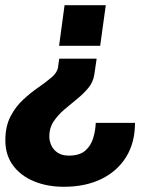

<svg xmlns="http://www.w3.org/2000/svg" viewBox="-20 -531 594 736"><path d="M350.5 -306 341.5 -245Q337 -216 318.5 -193.8Q300 -171.5 275.2 -151.5Q250.5 -131.5 226.2 -110.8Q202 -90 185.5 -65.5Q169 -41 169 -8.5Q169 9.5 177 26.8Q185 44 201.8 54.8Q218.5 65.5 244 65.5Q285 65.5 306.8 46.5Q328.5 27.5 337.2 -1.5Q346 -30.5 347 -60H497.5Q497.5 16 463.5 70.8Q429.5 125.5 368.5 155.2Q307.5 185 224.5 185Q161.5 185 110.8 164.2Q60 143.5 30.2 103.5Q0.5 63.5 0.5 7Q0.5 -46.5 20.2 -84.5Q40 -122.5 69 -149.2Q98 -176 127.5 -196.2Q157 -216.5 178.2 -234.8Q199.5 -253 202.5 -273.5L207 -306ZM385.5 -511 364 -355.5H206.5L227.5 -511Z"/></svg>

Font: Chivo Medium
Style: Italic
Weight: 500
Italic angle: -8.05°
Designer: Hector Gatti
Foundry: Omnibus-Type
Version: Version 2.002